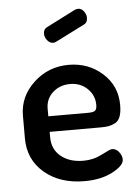

<svg xmlns="http://www.w3.org/2000/svg" viewBox="-52 -750 578 799"><g transform="rotate(-5 237.0 -350.5)"><path d="M322 -641 201 -580Q195 -577 189 -577Q175 -577 164.5 -590Q154 -603 154 -618Q154 -636 169 -644L293 -707Q303 -709 304 -709Q318 -709 328 -696Q338 -683 338 -668Q338 -648 322 -641ZM245 -480Q327 -480 385.5 -427.5Q444 -375 444 -295Q444 -265 437 -246.5Q430 -228 415 -220.5Q400 -213 387 -211Q374 -209 353 -209H142V-186Q142 -136 178 -106.5Q214 -77 272 -77Q314 -77 350 -96Q386 -115 394 -115Q411 -115 423 -99.5Q435 -84 435 -68Q435 -43 387 -17.5Q339 8 269 8Q167 8 102 -47Q37 -102 37 -191V-286Q37 -365 98 -422.5Q159 -480 245 -480ZM142 -274H308Q330 -274 337.5 -280Q345 -286 345 -304Q345 -344 316 -372Q287 -400 244 -400Q201 -400 171.5 -373.5Q142 -347 142 -306Z"/></g></svg>

Font: AkaAcidDosis
Style: SemiBold
Weight: 600
Designer: Edgar Tolentino, Pablo Impallari, Igino Marini, Cyberella
Foundry: Edgar Tolentino, Pablo Impallari, Igino Marini, Cyberella
Version: Version 1.007